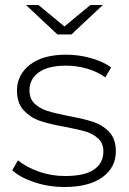

<svg xmlns="http://www.w3.org/2000/svg" viewBox="-20 -745 518 769"><path d="M118 -15C156 -2.3 196 4 238 4C303.3 4 354 -9 390 -35C426 -61 444 -95.7 444 -139C444 -171.7 435.3 -197.3 418 -216C400.7 -234.7 379.5 -248.2 354.5 -256.5C329.5 -264.8 296.7 -272.7 256 -280C219.3 -287.3 190.8 -294.2 170.5 -300.5C150.2 -306.8 133 -316.5 119 -329.5C105 -342.5 98 -360.7 98 -384C98 -413.3 110.3 -437 135 -455C159.7 -473 196.3 -482 245 -482C273.7 -482 301.7 -478 329 -470C356.3 -462 380.7 -450.3 402 -435L425 -475C404.3 -490.3 377.7 -502.7 345 -512C312.3 -521.3 279.3 -526 246 -526C182.7 -526 133.8 -512.5 99.5 -485.5C65.2 -458.5 48 -424.3 48 -383C48 -349 57 -322.3 75 -303C93 -283.7 114.7 -269.7 140 -261C165.3 -252.3 198.7 -244.3 240 -237C275.3 -230.3 303 -224 323 -218C343 -212 359.8 -202.7 373.5 -190C387.2 -177.3 394 -160 394 -138C394 -107.3 381.5 -83.3 356.5 -66C331.5 -48.7 292.7 -40 240 -40C203.3 -40 168.2 -46 134.5 -58C100.8 -70 73.3 -85 52 -103L29 -63C50.3 -43.7 80 -27.7 118 -15ZM392 -725H342L238 -639L134 -725H84L210 -607H266Z"/></svg>

Font: Montserrat Custom ExtraLight
Style: Regular
Weight: 300
Designer: Julieta Ulanovsky
Foundry: Julieta Ulanovsky
Version: Version 7.200